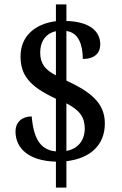

<svg xmlns="http://www.w3.org/2000/svg" viewBox="-20 -780 559 879"><path d="M236 -40V79H284V-42C394 -55 460 -116 460 -215C460 -309 394 -360 284 -411V-638C342 -631 359 -570 359 -510C412 -510 439 -536 439 -577C439 -635 393 -681 284 -684V-760H236V-683C140 -671 74 -614 74 -522C74 -436 115 -384 236 -328V-87C158 -93 133 -158 125 -247C81 -247 51 -221 51 -178C51 -100 113 -43 236 -40ZM236 -637V-435C188 -460 164 -487 164 -540C164 -591 191 -628 236 -637ZM284 -89V-307C344 -276 368 -244 368 -192C368 -138 338 -99 284 -89Z"/></svg>

Font: Noto Serif Hebrew SemiCondensed Medium
Style: Regular
Weight: 500
Width: 4
Designer: Monotype Design Team
Foundry: Monotype Imaging Inc.
Version: Version 2.004